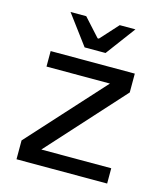

<svg xmlns="http://www.w3.org/2000/svg" viewBox="-109 -804 762 886"><g transform="rotate(15 272.5 -360.5)"><path d="M223 -580 118 -721H193L270 -636H276L353 -721H428L323 -580ZM53 0V-90L379 -449H76V-523H478V-433L152 -73H486V0Z"/></g></svg>

Font: Tomorrow
Style: Regular
Weight: 400
Designer: Tony de Marco, Monica Rizzolli
Foundry: Just in Type
Version: Version 2.002